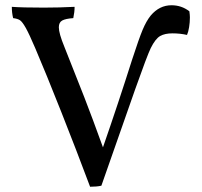

<svg xmlns="http://www.w3.org/2000/svg" viewBox="-20 -705 768 731"><path d="M703 -639Q703 -620 700 -601.5Q697 -583 692 -572Q666 -578 636 -578Q608 -578 590 -568Q572 -558 554 -522Q540 -493 495 -366Q450 -239 366 2Q349 6 323 6Q271 -133 213 -279.5Q155 -426 114 -522Q91 -576 78 -599Q65 -622 56 -628Q47 -634 30 -636Q25 -656 25 -679Q64 -676 147 -676Q206 -676 264 -679Q264 -659 259 -636Q230 -634 217 -627Q204 -620 204 -601Q204 -578 225 -527Q269 -417 300.5 -336Q332 -255 372 -144Q431 -314 483 -478Q509 -558 523 -591.5Q537 -625 554 -646Q587 -685 633 -685Q671 -685 701 -662Q703 -648 703 -639Z"/></svg>

Font: Vollkorn SC
Style: Regular
Weight: 400
Designer: Friedrich Althausen
Foundry: Friedrich Althausen
Version: Version 4.015